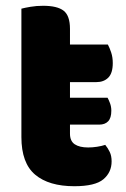

<svg xmlns="http://www.w3.org/2000/svg" viewBox="-20 -629 437 664"><path d="M237 15Q149 15 101.5 -25Q54 -65 54 -155V-599Q65 -602 85.5 -605.5Q106 -609 129 -609Q178 -609 200 -592Q222 -575 222 -529V-475H353Q359 -464 364.5 -447.5Q370 -431 370 -411Q370 -376 354.5 -360.5Q339 -345 313 -345H222V-291H352Q356 -284 360.5 -272Q365 -260 365 -246Q365 -221 354 -209.5Q343 -198 323 -198H222V-167Q222 -141 238.5 -130Q255 -119 285 -119Q300 -119 316 -121.5Q332 -124 344 -128Q353 -117 359.5 -103.5Q366 -90 366 -71Q366 -33 337.5 -9Q309 15 237 15Z"/></svg>

Font: Baloo Bhaina 2 ExtraBold
Style: Regular
Weight: 800
Designer: Yesha Goshar, Manish Minz, Shuchita Grover and Ek Type
Foundry: Ek Type
Version: Version 1.640;hotconv 1.0.111;makeotfexe 2.5.65597; ttfautoh